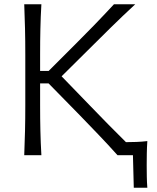

<svg xmlns="http://www.w3.org/2000/svg" viewBox="-20 -733 742 907"><path d="M94.5 0Q97 -60 98.2 -115.2Q99.5 -170.5 99.5 -236.5V-475Q99.5 -541 98.2 -597Q97 -653 94.5 -713H175.5Q172 -653 170.8 -597Q169.5 -541 169.5 -475V-398H210L336 -524Q380.5 -568.5 422.8 -612Q465 -655.5 518.5 -713H619Q558 -656.5 502.8 -602.2Q447.5 -548 393.5 -494L271 -372.5L408 -231Q445.5 -192 489.5 -147.2Q533.5 -102.5 575 -61.5Q600 -61.5 625.2 -62.5Q650.5 -63.5 676 -66.5Q674 -36 673.5 -7.2Q673 21.5 673 48Q673 74.5 673.5 101.2Q674 128 676 154H612L608 0H535Q487 -53.5 443 -99.2Q399 -145 356.5 -189L209.5 -339H169.5V-236.5Q169.5 -170.5 170.8 -115.2Q172 -60 175.5 0Z"/></svg>

Font: Commissioner Flair Light
Style: Regular
Weight: 300
Designer: Kostas Bartsokas
Foundry: Kostas Bartsokas
Version: Version 1.000; ttfautohint (v1.8.3)